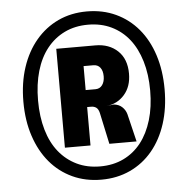

<svg xmlns="http://www.w3.org/2000/svg" viewBox="-52 -763 773 822"><g transform="rotate(-5 334.5 -352.5)"><path d="M351 9Q283 9 227 -17Q171 -43 131 -90.5Q91 -138 69 -204.5Q47 -271 47 -352Q47 -433 69 -499.5Q91 -566 131.5 -614Q172 -662 227.5 -688Q283 -714 351 -714Q419 -714 475 -688Q531 -662 571 -614.5Q611 -567 632.5 -500.5Q654 -434 654 -353Q654 -272 632.5 -205.5Q611 -139 571 -91Q531 -43 475 -17Q419 9 351 9ZM351 -48Q407 -48 451.5 -69.5Q496 -91 527 -130.5Q558 -170 575 -226.5Q592 -283 592 -353Q592 -423 575 -479.5Q558 -536 527 -575Q496 -614 451.5 -635.5Q407 -657 351 -657Q295 -657 250.5 -635.5Q206 -614 174.5 -574.5Q143 -535 126.5 -478.5Q110 -422 110 -352Q110 -282 126.5 -225.5Q143 -169 174.5 -130Q206 -91 250.5 -69.5Q295 -48 351 -48ZM207 -141V-566H375Q434 -566 471 -531Q508 -496 508 -433Q508 -378 477.5 -343Q447 -308 399 -303L431 -307Q453 -305 467 -292Q481 -279 486 -261L515 -141H398L369 -276Q365 -293 356 -299.5Q347 -306 334 -306H305L317 -318V-141ZM317 -379H359Q378 -379 388.5 -393.5Q399 -408 399 -431Q399 -455 388.5 -468.5Q378 -482 359 -482H317Z"/></g></svg>

Font: Nunito Sans 10pt Condensed Black
Style: Italic
Weight: 900
Width: 3
Italic angle: -9°
Designer: Vernon Adams
Foundry: Vernon Adams
Version: Version 3.101;gftools[0.9.27]